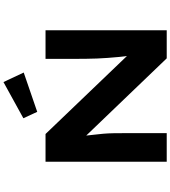

<svg xmlns="http://www.w3.org/2000/svg" viewBox="43 -1026 983 1109"><g transform="rotate(-90 534.5 -471.5)"><path d="M155 0V-700H315L794 -200L769 -205Q763 -242 760 -276Q757 -310 754.5 -341.5Q752 -373 751 -403Q750 -433 749.5 -464Q749 -495 749 -527V-700H914V0H752L257 -516L300 -509Q304 -487 306 -465Q308 -443 311 -419Q314 -395 316.5 -367Q319 -339 319.5 -306Q320 -273 320 -234V0ZM443 -748 406 -828 615 -943 670 -826Z"/></g></svg>

Font: Lexend Tera
Style: Bold
Weight: 700
Designer: Bonnie Shaver-Troup, Thomas Jockin
Foundry: Lexend
Version: Version 1.007